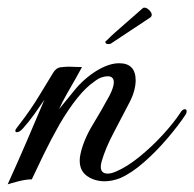

<svg xmlns="http://www.w3.org/2000/svg" viewBox="-31 -465 507 501"><path d="M-11 16Q14 -39 39 -97Q64 -155 85 -205Q72 -186 58.5 -167Q45 -148 29 -130Q20 -120 13 -120Q9 -120 9 -124Q9 -127 14 -133Q49 -178 72 -216.5Q95 -255 107 -274Q115 -288 127.5 -289.5Q140 -291 149 -291Q153 -291 163 -290.5Q173 -290 183 -290Q179 -282 167.5 -262Q156 -242 143.5 -220Q131 -198 123 -180Q137 -197 162.5 -228.5Q188 -260 222 -281Q254 -300 280 -300Q323 -300 323 -255Q323 -243 319 -228Q315 -213 306 -196Q287 -159 265.5 -118.5Q244 -78 234 -43Q233 -39 232.5 -36Q232 -33 232 -30Q232 -12 250 -12Q260 -12 273 -18Q301 -30 333 -56Q365 -82 393.5 -113Q422 -144 439 -170Q445 -180 451 -180Q456 -180 456 -175Q456 -169 452 -164Q434 -137 405.5 -103.5Q377 -70 344.5 -41.5Q312 -13 282 0Q261 8 242 8Q216 8 196.5 -5.5Q177 -19 177 -46Q177 -50 177.5 -54.5Q178 -59 179 -63Q187 -100 211 -139.5Q235 -179 255 -216Q266 -238 266 -250Q266 -266 250 -266Q243 -266 234 -263Q225 -260 215 -252Q194 -238 171 -209.5Q148 -181 124 -140Q102 -101 83 -62Q64 -23 52 3Q37 3 17.5 8Q-2 13 -11 16ZM252 -350Q244 -350 244 -355Q244 -358 247 -359Q252 -364 257.5 -369.5Q263 -375 269 -380L342 -444Q343 -445 346 -445Q352 -445 358.5 -438.5Q365 -432 365 -426Q365 -423 362 -420L258 -351Q256 -350 252 -350Z"/></svg>

Font: Gwendolyn
Style: Bold
Weight: 700
Designer: Robert E. Leuschke
Foundry: Robert E. Leuschke
Version: Version 1.010; ttfautohint (v1.8.3)